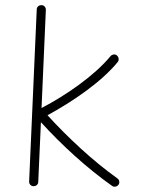

<svg xmlns="http://www.w3.org/2000/svg" viewBox="-20 -702 557 740"><path d="M436.5 10.3C442.4 2.4 440.4 -9.3 432.1 -14.6C385.3 -48.3 338.4 -86.4 292 -128.9C245.6 -171.4 202.6 -214.4 163.1 -257.8C258.3 -309.6 370.6 -385.3 433.6 -462.9C439.9 -470.2 438 -481.9 430.7 -488.3C423.3 -494.6 412.1 -492.7 405.8 -485.4C344.7 -411.1 234.9 -335 140.1 -285.6L156.7 -663.6C157.2 -673.8 149.9 -682.1 140.1 -682.1C129.9 -682.6 121.6 -675.3 121.6 -665.5L92.3 -2.9C91.8 7.3 99.1 15.6 108.9 15.6C119.1 16.1 127.4 8.8 127.4 -1L137.7 -231C217.8 -143.1 314 -54.7 411.6 14.2C419.4 20 430.7 18.1 436.5 10.3Z"/></svg>

Font: Mikhak ExtraLight
Style: Regular
Weight: 200
Designer: Amin Abedi
Version: Version 3.2